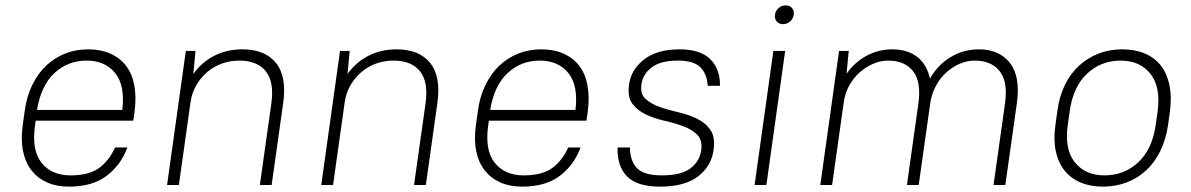

<svg xmlns="http://www.w3.org/2000/svg" viewBox="-20 -690 4441 716"><path d="M237 6Q191 6 156 -9.5Q121 -25 98 -54Q75 -83 66 -126Q57 -169 65 -225L72 -275Q79 -330 100.5 -373.5Q122 -417 153 -446Q184 -475 223.5 -490.5Q263 -506 309 -506Q355 -506 390.5 -490.5Q426 -475 449 -446Q472 -417 480.5 -373.5Q489 -330 482 -275L477 -240H113L111 -225Q97 -131 134.5 -83.5Q172 -36 243 -36Q312 -36 349.5 -63.5Q387 -91 409 -140H455Q431 -75 378 -34.5Q325 6 237 6ZM303 -464Q233 -464 183 -417.5Q133 -371 118 -280H436Q447 -371 409.5 -417.5Q372 -464 303 -464Z M673 -500H709L701 -414Q732 -458 779 -482Q826 -506 884 -506Q968 -506 1009 -455.5Q1050 -405 1036 -305L993 0H949L992 -305Q1003 -385 971 -424.5Q939 -464 873 -464Q838 -464 807.5 -453Q777 -442 753 -421.5Q729 -401 712.5 -373Q696 -345 691 -312L647 0H603Z M1248 -500H1284L1276 -414Q1307 -458 1354 -482Q1401 -506 1459 -506Q1543 -506 1584 -455.5Q1625 -405 1611 -305L1568 0H1524L1567 -305Q1578 -385 1546 -424.5Q1514 -464 1448 -464Q1413 -464 1382.5 -453Q1352 -442 1328 -421.5Q1304 -401 1287.5 -373Q1271 -345 1266 -312L1222 0H1178Z M1927 6Q1881 6 1846 -9.5Q1811 -25 1788 -54Q1765 -83 1756 -126Q1747 -169 1755 -225L1762 -275Q1769 -330 1790.5 -373.5Q1812 -417 1843 -446Q1874 -475 1913.5 -490.5Q1953 -506 1999 -506Q2045 -506 2080.5 -490.5Q2116 -475 2139 -446Q2162 -417 2170.5 -373.5Q2179 -330 2172 -275L2167 -240H1803L1801 -225Q1787 -131 1824.5 -83.5Q1862 -36 1933 -36Q2002 -36 2039.5 -63.5Q2077 -91 2099 -140H2145Q2121 -75 2068 -34.5Q2015 6 1927 6ZM1993 -464Q1923 -464 1873 -417.5Q1823 -371 1808 -280H2126Q2137 -371 2099.5 -417.5Q2062 -464 1993 -464Z M2442 6Q2355 6 2318 -32.5Q2281 -71 2283 -140H2329Q2330 -89 2356 -62.5Q2382 -36 2448 -36Q2520 -36 2554.5 -62Q2589 -88 2595 -130Q2600 -167 2580.5 -187Q2561 -207 2528.5 -219Q2496 -231 2458.5 -239.5Q2421 -248 2389 -263Q2357 -278 2338 -303.5Q2319 -329 2326 -375Q2333 -430 2381.5 -468Q2430 -506 2514 -506Q2593 -506 2629.5 -468.5Q2666 -431 2665 -370H2619Q2617 -414 2592 -439Q2567 -464 2508 -464Q2443 -464 2410 -438.5Q2377 -413 2372 -375Q2367 -340 2387 -321.5Q2407 -303 2439 -291.5Q2471 -280 2509 -271.5Q2547 -263 2579 -247.5Q2611 -232 2629.5 -205Q2648 -178 2641 -130Q2633 -71 2583.5 -32.5Q2534 6 2442 6Z M2864 -500H2908L2838 0H2794ZM2900 -600Q2885 -600 2876.5 -610Q2868 -620 2870 -635Q2872 -650 2883.5 -660Q2895 -670 2910 -670Q2925 -670 2933.5 -660Q2942 -650 2940 -635Q2938 -620 2926.5 -610Q2915 -600 2900 -600Z M3109 -500H3145L3137 -415Q3167 -458 3211.5 -482Q3256 -506 3308 -506Q3363 -506 3399.5 -478.5Q3436 -451 3448 -397Q3477 -448 3525 -477Q3573 -506 3631 -506Q3706 -506 3746 -455.5Q3786 -405 3772 -305L3729 0H3685L3728 -305Q3739 -385 3708 -424.5Q3677 -464 3615 -464Q3586 -464 3558.5 -452Q3531 -440 3508 -419Q3485 -398 3469.5 -368.5Q3454 -339 3449 -305L3406 0H3362L3405 -305Q3416 -385 3385 -424.5Q3354 -464 3292 -464Q3264 -464 3237 -452.5Q3210 -441 3187 -421Q3164 -401 3148 -373Q3132 -345 3127 -312L3083 0H3039Z M4093 6Q4046 6 4009.5 -9.5Q3973 -25 3949.5 -54.5Q3926 -84 3917 -127Q3908 -170 3916 -225L3923 -275Q3930 -330 3951 -373Q3972 -416 4004.5 -445.5Q4037 -475 4077.5 -490.5Q4118 -506 4165 -506Q4212 -506 4249 -490.5Q4286 -475 4309 -445.5Q4332 -416 4341 -373Q4350 -330 4343 -275L4336 -225Q4328 -170 4307 -127Q4286 -84 4254 -54.5Q4222 -25 4181 -9.5Q4140 6 4093 6ZM4099 -36Q4172 -36 4224.5 -84.5Q4277 -133 4290 -225L4297 -275Q4309 -366 4270 -415Q4231 -464 4159 -464Q4086 -464 4034 -415.5Q3982 -367 3969 -275L3962 -225Q3949 -134 3988 -85Q4027 -36 4099 -36Z"/></svg>

Font: Retni Sans Light
Style: Italic
Weight: 300
Italic angle: -8°
Designer: Vitaly Kuzmin
Foundry: ParaType Ltd.
Version: Version 1.00;June 10, 2019;FontCreator 11.5.0.2425 64-bit; t